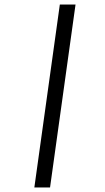

<svg xmlns="http://www.w3.org/2000/svg" viewBox="-20 -772 460 844"><path d="M312 -752 200 52H131L243 -752Z"/></svg>

Font: Pathway Extreme 8pt Thin 12pt Light
Style: Italic
Weight: 300
Italic angle: -8°
Version: Version 1.001;gftools[0.9.26]